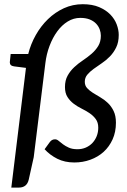

<svg xmlns="http://www.w3.org/2000/svg" viewBox="-20 -746 588 891"><path d="M364 -726.5Q408.5 -726.5 440 -713Q471.5 -699.5 491.8 -678.8Q512 -658 521.5 -632.8Q531 -607.5 531 -584Q531 -550 519.2 -526Q507.5 -502 490 -484Q472.5 -466 452.2 -452.5Q432 -439 414.5 -426.2Q397 -413.5 385.2 -399.5Q373.5 -385.5 373.5 -366.5Q373.5 -349 384.2 -337.2Q395 -325.5 411 -315.2Q427 -305 445.8 -294.2Q464.5 -283.5 480.5 -268.2Q496.5 -253 507.2 -231Q518 -209 518 -176.5Q518 -133.5 502.5 -99.2Q487 -65 460.8 -41.2Q434.5 -17.5 399.5 -4.8Q364.5 8 325 8Q280.5 8 246 -9.2Q211.5 -26.5 187 -53.5L211 -86.5Q215.5 -92.5 221.2 -96Q227 -99.5 235.5 -99.5Q244 -99.5 252.5 -92.2Q261 -85 272.2 -76.5Q283.5 -68 299.5 -60.8Q315.5 -53.5 339.5 -53.5Q360.5 -53.5 378.2 -61.2Q396 -69 408.8 -82.5Q421.5 -96 428.8 -114.2Q436 -132.5 436 -153.5Q436 -177.5 424.5 -193.2Q413 -209 396 -220.5Q379 -232 358.8 -242Q338.5 -252 321.5 -265Q304.5 -278 293 -296Q281.5 -314 281.5 -342Q281.5 -373 293.8 -395Q306 -417 324.5 -434.2Q343 -451.5 364.8 -466Q386.5 -480.5 405 -496.5Q423.5 -512.5 435.8 -532.5Q448 -552.5 448 -580.5Q448 -594.5 442.8 -609.2Q437.5 -624 426.2 -636Q415 -648 396.8 -655.5Q378.5 -663 352.5 -663Q321.5 -663 294.2 -646.2Q267 -629.5 245.8 -600.5Q224.5 -571.5 210 -533.2Q195.5 -495 190.5 -452.5L136.5 -16.5L113.5 87Q105 124.5 67.5 124.5H32.5L100.5 -431L45.5 -438Q25.5 -440.5 25.5 -457L29.5 -495.5H111Q122.5 -541.5 146 -583.2Q169.5 -625 202.5 -657Q235.5 -689 276.5 -707.8Q317.5 -726.5 364 -726.5Z"/></svg>

Font: LatoHex
Style: Italic
Weight: 400
Italic angle: -7°
Designer: Lukasz Dziedzic
Foundry: tyPoland Lukasz Dziedzic
Version: Version 1.104; Western+Polish opensource